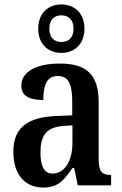

<svg xmlns="http://www.w3.org/2000/svg" viewBox="-20 -834 551 864"><path d="M256 -596C314 -596 360 -634 360 -705C360 -776 314 -814 256 -814C198 -814 152 -776 152 -705C152 -634 198 -596 256 -596ZM256 -645C227 -645 202 -662 202 -705C202 -748 227 -765 256 -765C286 -765 311 -748 311 -705C311 -662 286 -645 256 -645ZM174 10C242 10 268 -23 306 -78H314L330 0H480V-47H477C438 -47 424 -63 424 -118V-375C424 -502 365 -548 249 -548C150 -548 76 -515 76 -448C76 -404 109 -384 175 -384C175 -450 190 -492 240 -492C293 -492 305 -448 305 -373V-315L234 -312C104 -307 40 -259 40 -152C40 -41 99 10 174 10ZM216 -53C179 -53 162 -87 162 -147C162 -222 187 -261 263 -267L306 -270V-191C306 -110 271 -53 216 -53Z"/></svg>

Font: Noto Serif Sinhala Condensed SemiBold
Style: Regular
Weight: 600
Width: 3
Designer: Jelle Bosma - Monotype Design Team
Foundry: Monotype Imaging Inc.
Version: Version 2.007